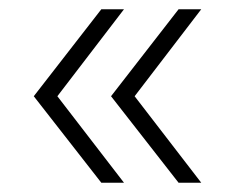

<svg xmlns="http://www.w3.org/2000/svg" viewBox="-20 -469 495 415"><path d="M199 -74 53 -261 199 -449H248L104 -261L248 -74ZM366 -74 220 -261 366 -449H415L271 -261L415 -74Z"/></svg>

Font: Modern
Style: Regular
Weight: 300
Designer: Julieta Ulanovsky
Foundry: Julieta Ulanovsky
Version: Version 8.000